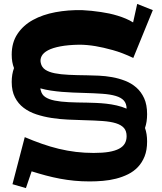

<svg xmlns="http://www.w3.org/2000/svg" viewBox="-20 -839 832 984"><path d="M40 -559.1Q40 -621.1 69.6 -665.3Q99.1 -709.5 148.9 -736.8Q198.7 -764.2 263.9 -776.4Q329.1 -788.6 400.9 -787.1Q449.7 -784.7 497.6 -777.3Q518.1 -774.4 539.8 -769.8Q561.5 -765.1 583 -758.5Q604.5 -752 624.8 -743.4Q645 -734.9 662.1 -724.1L683.1 -818.8L763.2 -787.1L663.1 -542Q607.9 -568.4 557.9 -582.3Q507.8 -596.2 469.7 -602.5Q424.8 -609.9 386.2 -609.9Q329.1 -608.9 289.3 -601.3Q249.5 -593.8 225.8 -581.1Q202.1 -568.4 193.4 -551.5Q184.6 -534.7 189 -516.1Q193.8 -494.1 211.9 -481.9Q230 -469.7 260.3 -463.6Q290.5 -457.5 332 -455.6Q373.5 -453.6 425.8 -453.1Q453.1 -452.6 486.8 -451.2Q520.5 -449.7 554.7 -443.6Q588.9 -437.5 621.1 -425Q653.3 -412.6 678.5 -390.6Q703.6 -368.7 718.8 -335.4Q733.9 -302.2 733.9 -253.9Q733.9 -233.4 731.2 -216.1Q728.5 -198.7 723.1 -183.1Q728.5 -168 731.2 -150.9Q733.9 -133.8 733.9 -113.8Q733.9 -69.8 721.2 -37.8Q708.5 -5.9 687 16.8Q665.5 39.6 636.5 54Q607.4 68.4 574.7 76.7Q542 85 507.3 87.9Q472.7 90.8 439.9 90.8Q398.9 90.8 361.1 87.2Q323.2 83.5 286.9 76.7Q250.5 69.8 214.8 60.3Q179.2 50.8 142.1 39.1L112.8 125L43.9 105L106.9 -136.2Q151.4 -117.2 194.6 -102.1Q237.8 -86.9 281.2 -76.4Q324.7 -65.9 369.1 -60.5Q413.6 -55.2 460 -55.2Q505.9 -55.2 537.8 -60.5Q569.8 -65.9 590.1 -76.7Q610.4 -87.4 619.6 -103.5Q628.9 -119.6 628.9 -141.1Q628.9 -167.5 615.2 -183.1Q601.6 -198.7 574.2 -207.3Q546.9 -215.8 505.6 -218.8Q464.4 -221.7 409.2 -223.1Q370.1 -224.1 327.9 -226.1Q285.6 -228 244.6 -234.4Q203.6 -240.7 166.5 -252.9Q129.4 -265.1 101.3 -286.4Q73.2 -307.6 56.6 -340.1Q40 -372.6 40 -418.9Q40 -458.5 51.8 -490.2Q40 -519.5 40 -559.1ZM409.2 -362.8Q382.3 -363.8 354 -364.7Q325.7 -365.7 297.1 -368.2Q268.6 -370.6 240.7 -374.8Q212.9 -378.9 187 -386.2Q187 -383.8 187.5 -381.1Q188 -378.4 189 -376Q193.8 -354 211.9 -341.8Q230 -329.6 260.3 -323.5Q290.5 -317.4 332 -315.4Q373.5 -313.5 425.8 -313Q447.3 -312.5 472.4 -311.5Q497.6 -310.5 524.4 -307.6Q551.3 -304.7 577.9 -298.6Q604.5 -292.5 628.9 -282.2Q628.4 -308.6 614.7 -323.7Q601.1 -338.9 573.5 -347.2Q545.9 -355.5 504.9 -358.4Q463.9 -361.3 409.2 -362.8Z"/></svg>

Font: Peralta
Style: Regular
Weight: 400
Designer: Astigmatic (AOETI)
Foundry: Astigmatic (AOETI)
Version: Version 1.000